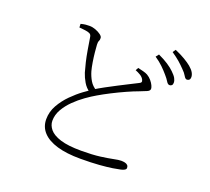

<svg xmlns="http://www.w3.org/2000/svg" viewBox="-135 -954 1269 1158"><g transform="rotate(20 500.0 -375.0)"><path d="M841 -569Q830 -569 820.5 -585Q811 -601 794 -620Q778 -639 756.5 -660Q735 -681 704 -702L719 -721Q756 -704 782.5 -686.5Q809 -669 825 -653Q845 -634 853 -619.5Q861 -605 861 -591Q861 -580 855.5 -574.5Q850 -569 841 -569ZM487 32Q399 32 338 14Q277 -4 245 -38.5Q213 -73 213 -122Q213 -170 237 -212.5Q261 -255 296 -290Q331 -325 364.5 -349.5Q398 -374 416 -386Q443 -403 478 -422Q513 -441 548 -459Q583 -477 612.5 -492Q642 -507 660 -516Q674 -522 677 -528Q680 -534 675 -544Q668 -558 652.5 -567.5Q637 -577 619 -584L629 -602Q647 -598 664 -593.5Q681 -589 692 -583Q709 -573 721 -558.5Q733 -544 739 -531Q745 -518 745 -510Q745 -497 727 -489.5Q709 -482 681 -471Q653 -461 610.5 -442Q568 -423 525 -401Q482 -379 450 -360Q422 -344 387.5 -319.5Q353 -295 322 -264.5Q291 -234 271 -199Q251 -164 251 -126Q251 -97 272 -71.5Q293 -46 342 -30.5Q391 -15 476 -15Q548 -15 597 -21.5Q646 -28 677 -34.5Q708 -41 724 -41Q737 -41 748 -38.5Q759 -36 765.5 -29.5Q772 -23 772 -12Q772 -4 763 1.5Q754 7 740 10Q723 14 691 19Q659 24 608.5 28Q558 32 487 32ZM404 -364Q378 -381 361.5 -409Q345 -437 336 -465Q328 -492 320 -526Q312 -560 305.5 -598.5Q299 -637 293 -675Q292 -686 287 -692.5Q282 -699 267 -703Q254 -706 238 -707.5Q222 -709 212 -710L211 -733Q231 -738 243 -739Q255 -740 267 -740Q286 -740 306 -732.5Q326 -725 340 -714.5Q354 -704 354 -694Q355 -682 350.5 -674Q346 -666 347 -649Q348 -630 351 -600.5Q354 -571 359 -540Q364 -509 370 -487Q379 -456 394.5 -430Q410 -404 439 -387ZM928 -636Q918 -636 908.5 -653Q899 -670 881 -687Q862 -707 842.5 -724Q823 -741 791 -763L804 -782Q841 -766 868 -750Q895 -734 912 -720Q932 -703 940.5 -688Q949 -673 949 -659Q949 -647 943 -641.5Q937 -636 928 -636Z"/></g></svg>

Font: Noto Serif SC ExtraLight ExtraLight
Style: Regular
Weight: 250
Version: Version 2.002-H1;hotconv 1.1.0;makeotfexe 2.6.0